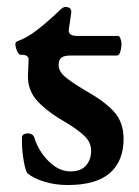

<svg xmlns="http://www.w3.org/2000/svg" viewBox="-20 -516 398 550"><path d="M58 -20Q51 -33 46.5 -64Q42 -95 43 -123Q43 -128 48 -131Q53 -134 60 -134Q66 -134 71 -131Q76 -128 78 -123Q89 -85 118.5 -55Q148 -25 182 -25Q211 -25 226 -41.5Q241 -58 241 -84Q241 -108 222.5 -126Q204 -144 169 -165Q118 -194 88.5 -225Q59 -256 60 -300L62 -345Q62 -358 45 -359H39Q34 -359 29 -370Q24 -381 24 -390Q24 -395 30 -398Q56 -407 83.5 -428Q111 -449 141 -477Q144 -480 152.5 -488Q161 -496 167 -496Q186 -496 184 -479L177 -431V-428Q177 -413 202 -413H319Q322 -413 325 -405.5Q328 -398 328 -391Q328 -378 324.5 -367.5Q321 -357 316 -357H183Q164 -357 156 -351Q148 -345 148 -330Q148 -311 167.5 -295Q187 -279 224 -257Q281 -225 307.5 -195Q334 -165 334 -118Q334 -55 295 -20.5Q256 14 174 14Q138 14 107 4.5Q76 -5 58 -20Z"/></svg>

Font: EB Garamond SemiBold
Style: Regular
Weight: 600
Designer: Georg Duffner and Octavio Pardo
Foundry: Georg Duffner
Version: Version 1.000